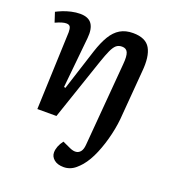

<svg xmlns="http://www.w3.org/2000/svg" viewBox="-136 -629 875 964"><g transform="rotate(20 301.5 -147.0)"><path d="M312 229Q279 229 260.5 213.5Q242 198 242 176Q242 160 248.5 143Q255 126 268 109L312 129Q330 137 344.5 135.5Q359 134 368.5 122Q378 110 380 86L417 -359Q421 -403 413 -421.5Q405 -440 382 -440Q363 -440 351 -429.5Q339 -419 328 -395Q317 -371 303 -330L191 0H89L105 -416Q105 -435 100 -444.5Q95 -454 79 -454Q69 -454 55.5 -450Q42 -446 22 -437L5 -489Q16 -495 36.5 -503.5Q57 -512 81.5 -517.5Q106 -523 128 -523Q173 -523 191 -497Q209 -471 204 -421L177 -150L185 -148L256 -369Q273 -421 293.5 -455Q314 -489 342.5 -506Q371 -523 411 -523Q479 -523 503 -481Q527 -439 519 -357L500 -123Q497 -68 483.5 -10.5Q470 47 449 97Q428 147 401 179Q389 193 375 205Q361 217 345 223Q329 229 312 229Z"/></g></svg>

Font: Literata 18pt Medium
Style: Italic
Weight: 500
Italic angle: -2°
Designer: Latin by Veronika Burian and Jose Scaglione. Greek by Irene Vlachou. Cyrillic by Vera Evstafieva
Foundry: TypeTogether
Version: Version 3.103;gftools[0.9.29]